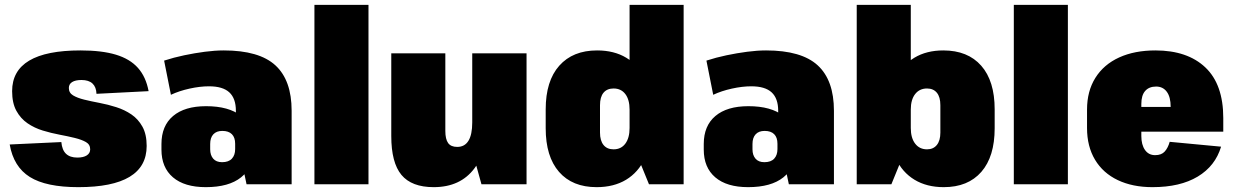

<svg xmlns="http://www.w3.org/2000/svg" viewBox="-20 -760 5095 792"><path d="M303 12Q170 12 103 -30Q36 -72 20 -164L233 -174Q236 -141 252.5 -125.5Q269 -110 299 -110Q324 -110 338 -119Q352 -128 352 -144Q352 -164 334.5 -174Q317 -184 288.5 -191Q260 -198 225.5 -204.5Q191 -211 156.5 -221.5Q122 -232 93.5 -251.5Q65 -271 47.5 -303Q30 -335 30 -384Q30 -468 100.5 -510Q171 -552 312 -552Q400 -552 458 -534.5Q516 -517 549 -480Q582 -443 593 -384L378 -373Q377 -401 361.5 -415.5Q346 -430 316 -430Q291 -430 277.5 -421.5Q264 -413 264 -397Q264 -377 281.5 -366.5Q299 -356 327.5 -349Q356 -342 390.5 -335.5Q425 -329 459.5 -318Q494 -307 522 -288Q550 -269 567.5 -237.5Q585 -206 585 -158Q585 -73 514.5 -30.5Q444 12 303 12Z M953 -208V-303Q953 -354 926 -379Q899 -404 842 -404Q805 -404 762 -394.5Q719 -385 685 -369L657 -510Q697 -523 740 -532Q783 -541 825 -546.5Q867 -552 903 -552Q1049 -552 1116 -490.5Q1183 -429 1183 -303V0H997ZM829 12Q741 12 693.5 -28.5Q646 -69 646 -143V-166Q646 -241 694 -281.5Q742 -322 830 -322Q924 -322 974.5 -282Q1025 -242 1025 -167V-144Q1025 -69 974.5 -28.5Q924 12 829 12ZM896 -91Q923 -91 936.5 -105.5Q950 -120 950 -145V-167Q950 -193 936.5 -206.5Q923 -220 897 -220Q873 -220 860 -206Q847 -192 847 -166V-144Q847 -120 859.5 -105.5Q872 -91 896 -91Z M1500 -740V0H1277V-740Z M1817 -220Q1817 -186 1828.5 -170Q1840 -154 1866 -154Q1897 -154 1912.5 -179.5Q1928 -205 1928 -255L1995 -330V-290Q1995 -143 1937 -65.5Q1879 12 1769 12Q1678 12 1636 -38.5Q1594 -89 1594 -199V-540H1817ZM2152 0H1966L1928 -137V-540H2152Z M2441 12Q2341 12 2286 -51Q2231 -114 2231 -231V-309Q2231 -426 2287 -489Q2343 -552 2443 -552Q2513 -552 2563 -522Q2613 -492 2640 -435Q2667 -378 2667 -296V-245Q2667 -164 2640 -106.5Q2613 -49 2562.5 -18.5Q2512 12 2441 12ZM2511 -144Q2542 -144 2559.5 -167.5Q2577 -191 2577 -232V-308Q2577 -349 2559.5 -372Q2542 -395 2511 -395Q2484 -395 2469.5 -377.5Q2455 -360 2455 -326V-213Q2455 -180 2469.5 -162Q2484 -144 2511 -144ZM2577 -196V-740H2800V0H2657Z M3190 -208V-303Q3190 -354 3163 -379Q3136 -404 3079 -404Q3042 -404 2999 -394.5Q2956 -385 2922 -369L2894 -510Q2934 -523 2977 -532Q3020 -541 3062 -546.5Q3104 -552 3140 -552Q3286 -552 3353 -490.5Q3420 -429 3420 -303V0H3234ZM3066 12Q2978 12 2930.5 -28.5Q2883 -69 2883 -143V-166Q2883 -241 2931 -281.5Q2979 -322 3067 -322Q3161 -322 3211.5 -282Q3262 -242 3262 -167V-144Q3262 -69 3211.5 -28.5Q3161 12 3066 12ZM3133 -91Q3160 -91 3173.5 -105.5Q3187 -120 3187 -145V-167Q3187 -193 3173.5 -206.5Q3160 -220 3134 -220Q3110 -220 3097 -206Q3084 -192 3084 -166V-144Q3084 -120 3096.5 -105.5Q3109 -91 3133 -91Z M3873 12Q3803 12 3752.5 -18.5Q3702 -49 3675 -106.5Q3648 -164 3647 -245V-296Q3648 -378 3675 -435Q3702 -492 3752 -522Q3802 -552 3871 -552Q3972 -552 4027.5 -489Q4083 -426 4083 -309V-231Q4083 -114 4028 -51Q3973 12 3873 12ZM3514 -740H3737V-196L3657 0H3514ZM3804 -144Q3830 -144 3844.5 -162Q3859 -180 3859 -213V-326Q3859 -360 3844.5 -377.5Q3830 -395 3804 -395Q3773 -395 3755 -372Q3737 -349 3737 -308V-232Q3737 -191 3755 -167.5Q3773 -144 3804 -144Z M4385 -740V0H4162V-740Z M4734 12Q4652 12 4591 -17Q4530 -46 4497 -101Q4464 -156 4464 -232V-308Q4464 -384 4498.5 -439Q4533 -494 4596.5 -523Q4660 -552 4746 -552Q4878 -552 4952 -482Q5026 -412 5026 -273V-217H4648V-319H4851L4809 -283V-319Q4809 -360 4793 -381.5Q4777 -403 4749 -403Q4720 -403 4704 -385Q4688 -367 4688 -331V-199Q4688 -163 4703 -141.5Q4718 -120 4745 -120Q4771 -120 4784.5 -135Q4798 -150 4805 -175L5017 -155Q4993 -75 4920.5 -31.5Q4848 12 4734 12Z"/></svg>

Font: Pathway Extreme Condensed Black
Style: Regular
Weight: 900
Width: 3
Version: Version 1.001;gftools[0.9.26]